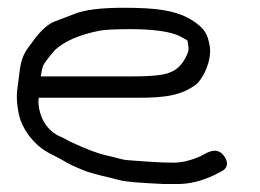

<svg xmlns="http://www.w3.org/2000/svg" viewBox="-20 -485 669 494"><path d="M91.4 -317C93.1 -321.1 103.1 -335.2 121.8 -356.7C146.1 -379 183.2 -395.3 235.4 -405.9C246.8 -408.3 274.4 -410 315.1 -410C367.4 -410 420.8 -405.1 446.6 -389.7C466.1 -377.7 461.2 -386.7 464.6 -366C465.9 -358.6 464.9 -352 461.3 -344.6C450.1 -319 434.7 -304.7 416.6 -298.5L415.8 -298.2L415.2 -297.9C403.6 -292.5 373.2 -288.5 324.5 -288.5L84.9 -288.5C86.3 -298.4 88.1 -308.9 91.4 -317ZM333.7 -233.5C403.6 -233.5 445.6 -238.6 485.3 -268.2C504.3 -285.2 525.5 -330.9 519.6 -366.5C514 -399.8 505 -411.2 479.7 -429.4C436.6 -458.9 380.8 -465 299.1 -465C241.4 -465 198.6 -460.3 170.3 -448.7C152.2 -441.7 134.3 -434.8 116.6 -428.1C87.8 -414 69.2 -384.2 55.6 -366.6C38.5 -344.3 33.1 -327.4 29.2 -291.3C25.5 -255.2 19.4 -243.6 26.9 -199C32.2 -167.2 48.7 -138.2 75.2 -113.2C97.5 -92.1 121.9 -84.4 140.3 -73.2C157.8 -62.5 174.3 -55.3 196.2 -46.4C221.1 -36.2 263.8 -28.4 285 -22.2C302.8 -17 338.8 -14.6 402 -11.5L402.6 -11.5H436.9C468.3 -11.5 500.5 -19.7 531.8 -34.8L551.1 -44.8C557.5 -48.3 563.1 -53.6 563.9 -62.2C564.7 -69.5 561.5 -76.7 557.3 -82.5C538.5 -109 515.6 -93.9 495.7 -83C470.7 -72 447.5 -66.5 426.1 -66.5C386.2 -66.5 347 -70.3 314.8 -72.4C288 -74.2 290.7 -77.4 251.1 -85.8C233 -89.7 202.6 -101 162.1 -119.8C152.8 -125.2 144.1 -129.7 135.5 -133.4C106.8 -145.5 86.3 -172.1 80.4 -207.5C78.3 -220.3 78.8 -225.4 79.5 -233.5Z"/></svg>

Font: MewTooHand
Style: BdWideLta
Weight: 400
Designer: Mew Too, Robert Jablonski
Version: Version 0.77